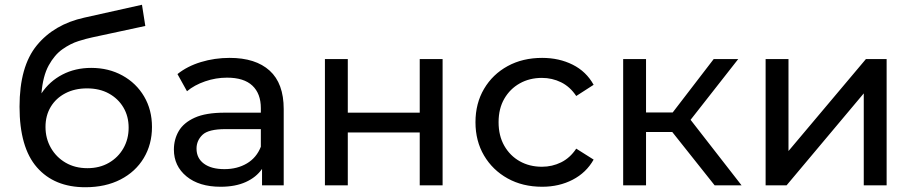

<svg xmlns="http://www.w3.org/2000/svg" viewBox="-20 -778 3835 806"><path d="M338 8Q208 8 135 -75.5Q62 -159 62 -330Q62 -499 134.5 -587.5Q207 -676 334 -704L576 -758L590 -669L367 -621Q343 -616 309.5 -605.5Q276 -595 242.5 -571.5Q209 -548 184.5 -503.5Q160 -459 154 -386Q188 -437 242 -465Q296 -493 363 -493Q436 -493 494 -461Q552 -429 585 -373Q618 -317 618 -245Q618 -172 583.5 -114.5Q549 -57 486 -24.5Q423 8 338 8ZM347 -72Q398 -72 437 -94.5Q476 -117 498 -155.5Q520 -194 520 -242Q520 -290 498 -327Q476 -364 437 -385.5Q398 -407 345 -407Q294 -407 254.5 -386.5Q215 -366 193 -329.5Q171 -293 171 -245Q171 -197 193.5 -157.5Q216 -118 255.5 -95Q295 -72 347 -72Z M1080 0V-69Q1056 -34 1012 -14Q968 6 906 6Q816 6 763 -37.5Q710 -81 710 -150Q710 -193 730.5 -228Q751 -263 797.5 -284Q844 -305 923 -305H1075V-324Q1075 -385 1039.5 -418.5Q1004 -452 933 -452Q886 -452 841 -436.5Q796 -421 765 -395L725 -467Q766 -500 823.5 -517.5Q881 -535 944 -535Q1053 -535 1112 -481.5Q1171 -428 1171 -320V0ZM1075 -162V-236H927Q855 -236 830 -212Q805 -188 805 -154Q805 -114 836 -91Q867 -68 922 -68Q976 -68 1016.5 -92Q1057 -116 1075 -162Z M1344 0V-530H1440V-305H1742V-530H1838V0H1742V-222H1440V0Z M2256 6Q2174 6 2111 -29Q2048 -64 2012 -125Q1976 -186 1976 -265Q1976 -344 2012 -405Q2048 -466 2111 -500.5Q2174 -535 2256 -535Q2327 -535 2384 -506.5Q2441 -478 2472 -422L2399 -375Q2373 -414 2335.5 -432.5Q2298 -451 2255 -451Q2203 -451 2162 -428Q2121 -405 2097 -363.5Q2073 -322 2073 -265Q2073 -208 2097 -166Q2121 -124 2162 -101Q2203 -78 2255 -78Q2298 -78 2335.5 -96.5Q2373 -115 2399 -154L2472 -108Q2441 -53 2384 -23.5Q2327 6 2256 6Z M2980 0 2802 -224H2692V0H2596V-530H2692V-306H2804L2976 -530H3079L2879 -275L3093 0Z M3194 0V-530H3290V-144L3615 -530H3702V0H3606V-386L3282 0Z"/></svg>

Font: Montserrat Medium
Style: Regular
Weight: 500
Designer: Julieta Ulanovsky
Foundry: Julieta Ulanovsky
Version: Version 9.000; ttfautohint (v1.8.4.7-5d5b)